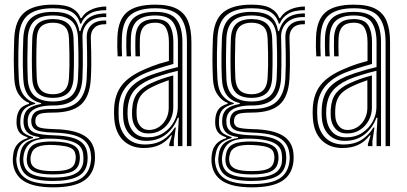

<svg xmlns="http://www.w3.org/2000/svg" viewBox="-20 -628 1747 825"><path d="M208.2 177Q125.2 177 82.6 150.1Q40 123.2 35.2 68.2Q34.8 59.8 35.1 51.8Q35.5 43.8 36.8 35.5Q40 8.5 55.5 -9Q71 -26.5 98.2 -34.2V-38.5Q76.5 -44.8 65.2 -57.2Q54 -69.8 51.5 -92.2Q51 -97.5 51 -104.1Q51 -110.8 51.5 -116.8Q53.5 -140.8 64.5 -157.1Q75.5 -173.5 104.8 -182V-186Q80.8 -194.2 62.4 -219.9Q44 -245.5 41.5 -288.2Q40.5 -309.2 39.9 -330.4Q39.2 -351.5 39.2 -373.1Q39.2 -394.8 39.9 -417.2Q40.5 -439.8 41.2 -463.5Q45 -541 85 -574.5Q125 -608 207.5 -608Q261.2 -608 288.6 -593.1Q316 -578.2 326.5 -550.2H330.5Q341.5 -569.5 360.5 -580.5Q379.5 -591.5 400.2 -596Q421 -600.5 436.5 -600V-584.2Q391.5 -584.8 365 -568.9Q338.5 -553 328.8 -526.5H324.2Q315.8 -559.2 289.2 -575.9Q262.8 -592.5 207.5 -592.5Q135.5 -592.5 99.6 -562.6Q63.8 -532.8 60.8 -463.8Q59.2 -431 58.8 -402.4Q58.2 -373.8 58.8 -346.4Q59.2 -319 60.8 -289.5Q63.2 -242.8 82.4 -218.1Q101.5 -193.5 131 -185.5V-181.5Q98 -173.2 83.9 -158.1Q69.8 -143 67.8 -116.8Q67.2 -110 67.2 -104.2Q67.2 -98.5 67.8 -92Q69.8 -70 81 -58.9Q92.2 -47.8 121.8 -39V-34.8Q88 -25.8 72.6 -9.4Q57.2 7 53 35.5Q51.5 44 50.5 50.9Q49.5 57.8 50.8 68.2Q56 117 92.9 140Q129.8 163 208.2 163Q289.2 163 326.8 139.6Q364.2 116.2 370.5 65Q371.8 56 371.6 48.1Q371.5 40.2 370 31Q364 -14.5 327.1 -35.2Q290.2 -56 211.5 -58.2Q177.8 -59.2 158 -62.9Q138.2 -66.5 129 -73.6Q119.8 -80.8 116.5 -91.8Q115 -96.5 114.5 -104.8Q114 -113 115 -117.2Q120 -142.8 140.4 -151.5Q160.8 -160.2 207.8 -159.8Q281.5 -159.2 315.1 -191.4Q348.8 -223.5 352.5 -290Q354 -321 354.4 -347Q354.8 -373 354.2 -400.9Q353.8 -428.8 352.8 -465.8Q351.5 -500.5 373 -520.9Q394.5 -541.2 436.5 -539.8V-524Q401.2 -524.8 385.2 -508.2Q369.2 -491.8 370.2 -463.8Q371.2 -432.8 371.9 -405.1Q372.5 -377.5 372.2 -349.4Q372 -321.2 370.2 -289.2Q365.8 -212 327.4 -178.1Q289 -144.2 207.5 -144.2Q181 -144.2 165.2 -141.9Q149.5 -139.5 141.9 -133Q134.2 -126.5 132.2 -114Q132 -112.5 131.9 -106.5Q131.8 -100.5 133 -97.5Q135.8 -88.5 143.2 -83.5Q150.8 -78.5 166.9 -76.4Q183 -74.2 211.8 -73.2Q298.2 -71.2 340.5 -45.9Q382.8 -20.5 387.5 31.2Q388.2 40.5 388.2 49Q388.2 57.5 387.5 65.2Q381.8 122.2 338.8 149.6Q295.8 177 208.2 177ZM208.2 135Q255.8 135 283.5 126.4Q311.2 117.8 323.8 102.2Q336.2 86.8 338 66.2Q338.8 56 338.5 48.1Q338.2 40.2 337 31Q334.2 11 320.8 -2.1Q307.2 -15.2 280.5 -22.6Q253.8 -30 211 -32Q149 -35 119.5 -18.9Q90 -2.8 82.2 36Q80.8 43.5 80.1 51Q79.5 58.5 81 69.2Q85.5 104.8 116 119.9Q146.5 135 208.2 135ZM208.2 121.5Q151.2 121.5 125.2 109Q99.2 96.5 95.8 68.2Q94.5 59.8 95.1 52.1Q95.8 44.5 97.5 35.5Q103.5 2.2 130.4 -9.5Q157.2 -21.2 212.8 -19.8Q248 -18.8 271 -13Q294 -7.2 306.2 3.5Q318.5 14.2 321.2 31Q323.2 42 323.2 49.5Q323.2 57 321.8 65.5Q317.5 95.5 291.1 108.5Q264.8 121.5 208.2 121.5ZM208.2 107.2Q239 107.2 259.1 103.2Q279.2 99.2 290 90Q300.8 80.8 303.5 65.2Q305.5 57 305.6 48.5Q305.8 40 303 31Q300.8 19.5 290.8 12Q280.8 4.5 261.4 0.5Q242 -3.5 211.2 -5Q163.2 -7 141 3.4Q118.8 13.8 114.2 35.2Q111.2 43.8 111 52.5Q110.8 61.2 112.5 68.2Q116.2 88.2 138.4 97.8Q160.5 107.2 208.2 107.2ZM208.2 149.5Q134.8 149.5 102.1 130.4Q69.5 111.2 65 68Q64 58.5 64.5 51.2Q65 44 66.5 35.5Q70.5 4.5 89.5 -12.1Q108.5 -28.8 149 -35.2V-39.2Q117.2 -43.5 101.5 -55.8Q85.8 -68 82 -92Q81 -98.2 81 -104.2Q81 -110.2 81.5 -117Q83.5 -145 101.6 -160.1Q119.8 -175.2 156.5 -181.2V-185Q121.8 -193.2 102 -218Q82.2 -242.8 79.8 -291.2Q78.5 -317.2 78.1 -344.5Q77.8 -371.8 78.2 -401Q78.8 -430.2 80 -462.2Q82.8 -523.2 113.6 -550.1Q144.5 -577 207.5 -577Q261 -577 287.5 -557.8Q314 -538.5 321.2 -494.2H325.2Q333 -520 346.5 -536.9Q360 -553.8 382 -562Q404 -570.2 436.5 -570.5V-554.8Q386 -556 359.2 -531.1Q332.5 -506.2 334.5 -465.2Q335.5 -435.5 335.8 -405.1Q336 -374.8 335.8 -345.9Q335.5 -317 334.2 -291.8Q330.8 -230 300 -202.1Q269.2 -174.2 207.5 -174.8Q180.2 -175 156.9 -169.9Q133.5 -164.8 118.4 -152.9Q103.2 -141 100 -120.2Q98.8 -113.8 99 -105.5Q99.2 -97.2 100 -92.8Q105 -65.2 132 -56.6Q159 -48 211.5 -46.5Q257.5 -45.2 288.2 -37Q319 -28.8 335.4 -12.1Q351.8 4.5 355.2 31Q356.5 39 356.6 47.8Q356.8 56.5 355.8 65.5Q350.8 111.8 313.8 130.6Q276.8 149.5 208.2 149.5ZM207.5 -192Q259.2 -192 285.9 -215.4Q312.5 -238.8 315.2 -292Q316.8 -319.8 317.1 -346.8Q317.5 -373.8 317 -402.2Q316.5 -430.8 315.2 -462.8Q313.2 -516.5 286.1 -539Q259 -561.5 207.5 -561.5Q152.2 -561.5 126.8 -537.2Q101.2 -513 99.2 -461.5Q97.8 -413.5 97.6 -374.2Q97.5 -335 99.2 -290.5Q101.5 -239.2 128.6 -215.6Q155.8 -192 207.5 -192ZM207.5 -207.5Q163.8 -207.5 142 -228Q120.2 -248.5 118.5 -292.5Q116.8 -333.8 116.9 -374.1Q117 -414.5 118.5 -460.2Q120.2 -506.2 142.2 -526.1Q164.2 -546 207.5 -546Q250.2 -546 272.2 -526.4Q294.2 -506.8 296 -462.5Q297.2 -430.5 297.6 -402.2Q298 -374 297.6 -347.2Q297.2 -320.5 296 -293Q293.5 -247.8 271.4 -227.6Q249.2 -207.5 207.5 -207.5ZM207.5 -223Q239 -223 256.8 -239.6Q274.5 -256.2 276.5 -294.5Q278 -319.8 278.4 -345.9Q278.8 -372 278.2 -400.6Q277.8 -429.2 276.5 -461.8Q275.2 -499.2 257.1 -514.9Q239 -530.5 207.5 -530.5Q175 -530.5 157 -514.4Q139 -498.2 137.8 -459.5Q136.2 -416.5 136.1 -376.1Q136 -335.8 137.8 -293.5Q139.5 -256.2 157.1 -239.6Q174.8 -223 207.5 -223Z M783.2 0V-446.5Q783.2 -519.8 753.6 -556.1Q724 -592.5 647 -592.5Q578 -592.5 542.4 -565.2Q506.8 -538 503.8 -468.2Q503 -447.2 503.1 -427.1Q503.2 -407 504.5 -386H485.5Q484 -409 483.8 -428Q483.5 -447 484.5 -469Q487.5 -543.5 525.8 -575.8Q564 -608 647 -608Q706.5 -608 740.4 -589.9Q774.2 -571.8 788.4 -535.9Q802.5 -500 802.5 -446.5V0ZM613.2 -38Q653.5 -38 682.8 -57.1Q712 -76.2 728 -106Q744 -135.8 744 -167.5V-323.8Q712.2 -316.2 677.9 -305.6Q643.5 -295 620.5 -284.5Q576.2 -264.2 554.2 -236Q532.2 -207.8 528.5 -160.2Q527.8 -149.5 527.9 -140.2Q528 -131 529 -121.2Q533.2 -83.2 554.6 -60.6Q576 -38 613.2 -38ZM617.2 -54.5Q586.8 -54.5 568.8 -73.8Q550.8 -93 548 -123.5Q547.2 -132.2 547.2 -141.1Q547.2 -150 547.8 -158.8Q550.5 -202 569.9 -226.9Q589.2 -251.8 627.2 -269.5Q652.2 -281 675 -289Q697.8 -297 724.5 -303.8V-166Q724.5 -136.5 711.1 -111.1Q697.8 -85.8 673.6 -70.1Q649.5 -54.5 617.2 -54.5ZM619.5 -69.5Q644 -69.5 663.2 -82.5Q682.5 -95.5 693.8 -117.1Q705 -138.8 705 -164.5V-283.5Q687.2 -277.5 670.2 -270.6Q653.2 -263.8 634.5 -254.8Q599.5 -237.8 584.1 -215.9Q568.8 -194 567 -158Q566.5 -148.8 566.8 -140.6Q567 -132.5 567.5 -125Q569.5 -102 583 -85.8Q596.5 -69.5 619.5 -69.5ZM597.8 8Q543.8 8 509.9 -24.4Q476 -56.8 471 -117.2Q470 -129.8 469.9 -141.5Q469.8 -153.2 470.5 -166Q474.2 -224.8 504.4 -262.9Q534.5 -301 600 -329.5Q615.5 -336.5 631 -342.5Q646.5 -348.5 664.8 -354.4Q683 -360.2 705.8 -366.2V-446.5Q705.8 -485.5 693.1 -508Q680.5 -530.5 647 -530.5Q613.8 -530.5 598.1 -513.6Q582.5 -496.8 581.2 -463.8Q580.8 -452.5 580.6 -430.6Q580.5 -408.8 581.5 -386H562.2Q561.2 -408.5 561.4 -429.8Q561.5 -451 561.8 -465.2Q563.8 -507.5 584.4 -526.8Q605 -546 647 -546Q692.2 -546 708.6 -519.4Q725 -492.8 725 -446.5V-353.2Q693.2 -344.5 662 -334.5Q630.8 -324.5 607 -314.8Q550.8 -291.2 521.5 -254.5Q492.2 -217.8 489.8 -164.5Q489.5 -153.5 489.4 -141.9Q489.2 -130.2 490.2 -118.8Q494.5 -67.2 523.9 -37.2Q553.2 -7.2 602.8 -7.2Q648.2 -7.2 679.4 -26.6Q710.5 -46 731 -80H735.5L726.8 -21.5V0H707.5L707.2 -8.8L719 -46.5H715.2Q693.2 -18 664.6 -5Q636 8 597.8 8ZM744.5 0V-51.5L748.5 -122.2H744Q726.8 -76.5 691.9 -49.5Q657 -22.5 607.5 -22.8Q566.2 -22.8 539.8 -48.5Q513.2 -74.2 509.5 -120Q508.8 -130.8 508.6 -141.4Q508.5 -152 509 -163Q512.2 -215.5 537.1 -246.6Q562 -277.8 613.8 -299.8Q629.5 -306.2 651.6 -313.6Q673.8 -321 698 -327.9Q722.2 -334.8 744.5 -340V-446.5Q744.5 -501.2 724 -531.4Q703.5 -561.5 647 -561.5Q595.5 -561.5 570 -539.4Q544.5 -517.2 542.5 -465.8Q542 -450.8 541.9 -429.4Q541.8 -408 543.2 -386H524Q522.8 -407.2 522.6 -428.8Q522.5 -450.2 523 -466Q525.5 -524.8 554.6 -550.9Q583.8 -577 647 -577Q713 -577 738.4 -544.1Q763.8 -511.2 763.8 -446.5V0Z M1061.8 177Q978.8 177 936.1 150.1Q893.5 123.2 888.8 68.2Q888.2 59.8 888.6 51.8Q889 43.8 890.2 35.5Q893.5 8.5 909 -9Q924.5 -26.5 951.8 -34.2V-38.5Q930 -44.8 918.8 -57.2Q907.5 -69.8 905 -92.2Q904.5 -97.5 904.5 -104.1Q904.5 -110.8 905 -116.8Q907 -140.8 918 -157.1Q929 -173.5 958.2 -182V-186Q934.2 -194.2 915.9 -219.9Q897.5 -245.5 895 -288.2Q894 -309.2 893.4 -330.4Q892.8 -351.5 892.8 -373.1Q892.8 -394.8 893.4 -417.2Q894 -439.8 894.8 -463.5Q898.5 -541 938.5 -574.5Q978.5 -608 1061 -608Q1114.8 -608 1142.1 -593.1Q1169.5 -578.2 1180 -550.2H1184Q1195 -569.5 1214 -580.5Q1233 -591.5 1253.8 -596Q1274.5 -600.5 1290 -600V-584.2Q1245 -584.8 1218.5 -568.9Q1192 -553 1182.2 -526.5H1177.8Q1169.2 -559.2 1142.8 -575.9Q1116.2 -592.5 1061 -592.5Q989 -592.5 953.1 -562.6Q917.2 -532.8 914.2 -463.8Q912.8 -431 912.2 -402.4Q911.8 -373.8 912.2 -346.4Q912.8 -319 914.2 -289.5Q916.8 -242.8 935.9 -218.1Q955 -193.5 984.5 -185.5V-181.5Q951.5 -173.2 937.4 -158.1Q923.2 -143 921.2 -116.8Q920.8 -110 920.8 -104.2Q920.8 -98.5 921.2 -92Q923.2 -70 934.5 -58.9Q945.8 -47.8 975.2 -39V-34.8Q941.5 -25.8 926.1 -9.4Q910.8 7 906.5 35.5Q905 44 904 50.9Q903 57.8 904.2 68.2Q909.5 117 946.4 140Q983.2 163 1061.8 163Q1142.8 163 1180.2 139.6Q1217.8 116.2 1224 65Q1225.2 56 1225.1 48.1Q1225 40.2 1223.5 31Q1217.5 -14.5 1180.6 -35.2Q1143.8 -56 1065 -58.2Q1031.2 -59.2 1011.5 -62.9Q991.8 -66.5 982.5 -73.6Q973.2 -80.8 970 -91.8Q968.5 -96.5 968 -104.8Q967.5 -113 968.5 -117.2Q973.5 -142.8 993.9 -151.5Q1014.2 -160.2 1061.2 -159.8Q1135 -159.2 1168.6 -191.4Q1202.2 -223.5 1206 -290Q1207.5 -321 1207.9 -347Q1208.2 -373 1207.8 -400.9Q1207.2 -428.8 1206.2 -465.8Q1205 -500.5 1226.5 -520.9Q1248 -541.2 1290 -539.8V-524Q1254.8 -524.8 1238.8 -508.2Q1222.8 -491.8 1223.8 -463.8Q1224.8 -432.8 1225.4 -405.1Q1226 -377.5 1225.8 -349.4Q1225.5 -321.2 1223.8 -289.2Q1219.2 -212 1180.9 -178.1Q1142.5 -144.2 1061 -144.2Q1034.5 -144.2 1018.8 -141.9Q1003 -139.5 995.4 -133Q987.8 -126.5 985.8 -114Q985.5 -112.5 985.4 -106.5Q985.2 -100.5 986.5 -97.5Q989.2 -88.5 996.8 -83.5Q1004.2 -78.5 1020.4 -76.4Q1036.5 -74.2 1065.2 -73.2Q1151.8 -71.2 1194 -45.9Q1236.2 -20.5 1241 31.2Q1241.8 40.5 1241.8 49Q1241.8 57.5 1241 65.2Q1235.2 122.2 1192.2 149.6Q1149.2 177 1061.8 177ZM1061.8 135Q1109.2 135 1137 126.4Q1164.8 117.8 1177.2 102.2Q1189.8 86.8 1191.5 66.2Q1192.2 56 1192 48.1Q1191.8 40.2 1190.5 31Q1187.8 11 1174.2 -2.1Q1160.8 -15.2 1134 -22.6Q1107.2 -30 1064.5 -32Q1002.5 -35 973 -18.9Q943.5 -2.8 935.8 36Q934.2 43.5 933.6 51Q933 58.5 934.5 69.2Q939 104.8 969.5 119.9Q1000 135 1061.8 135ZM1061.8 121.5Q1004.8 121.5 978.8 109Q952.8 96.5 949.2 68.2Q948 59.8 948.6 52.1Q949.2 44.5 951 35.5Q957 2.2 983.9 -9.5Q1010.8 -21.2 1066.2 -19.8Q1101.5 -18.8 1124.5 -13Q1147.5 -7.2 1159.8 3.5Q1172 14.2 1174.8 31Q1176.8 42 1176.8 49.5Q1176.8 57 1175.2 65.5Q1171 95.5 1144.6 108.5Q1118.2 121.5 1061.8 121.5ZM1061.8 107.2Q1092.5 107.2 1112.6 103.2Q1132.8 99.2 1143.5 90Q1154.2 80.8 1157 65.2Q1159 57 1159.1 48.5Q1159.2 40 1156.5 31Q1154.2 19.5 1144.2 12Q1134.2 4.5 1114.9 0.5Q1095.5 -3.5 1064.8 -5Q1016.8 -7 994.5 3.4Q972.2 13.8 967.8 35.2Q964.8 43.8 964.5 52.5Q964.2 61.2 966 68.2Q969.8 88.2 991.9 97.8Q1014 107.2 1061.8 107.2ZM1061.8 149.5Q988.2 149.5 955.6 130.4Q923 111.2 918.5 68Q917.5 58.5 918 51.2Q918.5 44 920 35.5Q924 4.5 943 -12.1Q962 -28.8 1002.5 -35.2V-39.2Q970.8 -43.5 955 -55.8Q939.2 -68 935.5 -92Q934.5 -98.2 934.5 -104.2Q934.5 -110.2 935 -117Q937 -145 955.1 -160.1Q973.2 -175.2 1010 -181.2V-185Q975.2 -193.2 955.5 -218Q935.8 -242.8 933.2 -291.2Q932 -317.2 931.6 -344.5Q931.2 -371.8 931.8 -401Q932.2 -430.2 933.5 -462.2Q936.2 -523.2 967.1 -550.1Q998 -577 1061 -577Q1114.5 -577 1141 -557.8Q1167.5 -538.5 1174.8 -494.2H1178.8Q1186.5 -520 1200 -536.9Q1213.5 -553.8 1235.5 -562Q1257.5 -570.2 1290 -570.5V-554.8Q1239.5 -556 1212.8 -531.1Q1186 -506.2 1188 -465.2Q1189 -435.5 1189.2 -405.1Q1189.5 -374.8 1189.2 -345.9Q1189 -317 1187.8 -291.8Q1184.2 -230 1153.5 -202.1Q1122.8 -174.2 1061 -174.8Q1033.8 -175 1010.4 -169.9Q987 -164.8 971.9 -152.9Q956.8 -141 953.5 -120.2Q952.2 -113.8 952.5 -105.5Q952.8 -97.2 953.5 -92.8Q958.5 -65.2 985.5 -56.6Q1012.5 -48 1065 -46.5Q1111 -45.2 1141.8 -37Q1172.5 -28.8 1188.9 -12.1Q1205.2 4.5 1208.8 31Q1210 39 1210.1 47.8Q1210.2 56.5 1209.2 65.5Q1204.2 111.8 1167.2 130.6Q1130.2 149.5 1061.8 149.5ZM1061 -192Q1112.8 -192 1139.4 -215.4Q1166 -238.8 1168.8 -292Q1170.2 -319.8 1170.6 -346.8Q1171 -373.8 1170.5 -402.2Q1170 -430.8 1168.8 -462.8Q1166.8 -516.5 1139.6 -539Q1112.5 -561.5 1061 -561.5Q1005.8 -561.5 980.2 -537.2Q954.8 -513 952.8 -461.5Q951.2 -413.5 951.1 -374.2Q951 -335 952.8 -290.5Q955 -239.2 982.1 -215.6Q1009.2 -192 1061 -192ZM1061 -207.5Q1017.2 -207.5 995.5 -228Q973.8 -248.5 972 -292.5Q970.2 -333.8 970.4 -374.1Q970.5 -414.5 972 -460.2Q973.8 -506.2 995.8 -526.1Q1017.8 -546 1061 -546Q1103.8 -546 1125.8 -526.4Q1147.8 -506.8 1149.5 -462.5Q1150.8 -430.5 1151.1 -402.2Q1151.5 -374 1151.1 -347.2Q1150.8 -320.5 1149.5 -293Q1147 -247.8 1124.9 -227.6Q1102.8 -207.5 1061 -207.5ZM1061 -223Q1092.5 -223 1110.2 -239.6Q1128 -256.2 1130 -294.5Q1131.5 -319.8 1131.9 -345.9Q1132.2 -372 1131.8 -400.6Q1131.2 -429.2 1130 -461.8Q1128.8 -499.2 1110.6 -514.9Q1092.5 -530.5 1061 -530.5Q1028.5 -530.5 1010.5 -514.4Q992.5 -498.2 991.2 -459.5Q989.8 -416.5 989.6 -376.1Q989.5 -335.8 991.2 -293.5Q993 -256.2 1010.6 -239.6Q1028.2 -223 1061 -223Z M1636.8 0V-446.5Q1636.8 -519.8 1607.1 -556.1Q1577.5 -592.5 1500.5 -592.5Q1431.5 -592.5 1395.9 -565.2Q1360.2 -538 1357.2 -468.2Q1356.5 -447.2 1356.6 -427.1Q1356.8 -407 1358 -386H1339Q1337.5 -409 1337.2 -428Q1337 -447 1338 -469Q1341 -543.5 1379.2 -575.8Q1417.5 -608 1500.5 -608Q1560 -608 1593.9 -589.9Q1627.8 -571.8 1641.9 -535.9Q1656 -500 1656 -446.5V0ZM1466.8 -38Q1507 -38 1536.2 -57.1Q1565.5 -76.2 1581.5 -106Q1597.5 -135.8 1597.5 -167.5V-323.8Q1565.8 -316.2 1531.4 -305.6Q1497 -295 1474 -284.5Q1429.8 -264.2 1407.8 -236Q1385.8 -207.8 1382 -160.2Q1381.2 -149.5 1381.4 -140.2Q1381.5 -131 1382.5 -121.2Q1386.8 -83.2 1408.1 -60.6Q1429.5 -38 1466.8 -38ZM1470.8 -54.5Q1440.2 -54.5 1422.2 -73.8Q1404.2 -93 1401.5 -123.5Q1400.8 -132.2 1400.8 -141.1Q1400.8 -150 1401.2 -158.8Q1404 -202 1423.4 -226.9Q1442.8 -251.8 1480.8 -269.5Q1505.8 -281 1528.5 -289Q1551.2 -297 1578 -303.8V-166Q1578 -136.5 1564.6 -111.1Q1551.2 -85.8 1527.1 -70.1Q1503 -54.5 1470.8 -54.5ZM1473 -69.5Q1497.5 -69.5 1516.8 -82.5Q1536 -95.5 1547.2 -117.1Q1558.5 -138.8 1558.5 -164.5V-283.5Q1540.8 -277.5 1523.8 -270.6Q1506.8 -263.8 1488 -254.8Q1453 -237.8 1437.6 -215.9Q1422.2 -194 1420.5 -158Q1420 -148.8 1420.2 -140.6Q1420.5 -132.5 1421 -125Q1423 -102 1436.5 -85.8Q1450 -69.5 1473 -69.5ZM1451.2 8Q1397.2 8 1363.4 -24.4Q1329.5 -56.8 1324.5 -117.2Q1323.5 -129.8 1323.4 -141.5Q1323.2 -153.2 1324 -166Q1327.8 -224.8 1357.9 -262.9Q1388 -301 1453.5 -329.5Q1469 -336.5 1484.5 -342.5Q1500 -348.5 1518.2 -354.4Q1536.5 -360.2 1559.2 -366.2V-446.5Q1559.2 -485.5 1546.6 -508Q1534 -530.5 1500.5 -530.5Q1467.2 -530.5 1451.6 -513.6Q1436 -496.8 1434.8 -463.8Q1434.2 -452.5 1434.1 -430.6Q1434 -408.8 1435 -386H1415.8Q1414.8 -408.5 1414.9 -429.8Q1415 -451 1415.2 -465.2Q1417.2 -507.5 1437.9 -526.8Q1458.5 -546 1500.5 -546Q1545.8 -546 1562.1 -519.4Q1578.5 -492.8 1578.5 -446.5V-353.2Q1546.8 -344.5 1515.5 -334.5Q1484.2 -324.5 1460.5 -314.8Q1404.2 -291.2 1375 -254.5Q1345.8 -217.8 1343.2 -164.5Q1343 -153.5 1342.9 -141.9Q1342.8 -130.2 1343.8 -118.8Q1348 -67.2 1377.4 -37.2Q1406.8 -7.2 1456.2 -7.2Q1501.8 -7.2 1532.9 -26.6Q1564 -46 1584.5 -80H1589L1580.2 -21.5V0H1561L1560.8 -8.8L1572.5 -46.5H1568.8Q1546.8 -18 1518.1 -5Q1489.5 8 1451.2 8ZM1598 0V-51.5L1602 -122.2H1597.5Q1580.2 -76.5 1545.4 -49.5Q1510.5 -22.5 1461 -22.8Q1419.8 -22.8 1393.2 -48.5Q1366.8 -74.2 1363 -120Q1362.2 -130.8 1362.1 -141.4Q1362 -152 1362.5 -163Q1365.8 -215.5 1390.6 -246.6Q1415.5 -277.8 1467.2 -299.8Q1483 -306.2 1505.1 -313.6Q1527.2 -321 1551.5 -327.9Q1575.8 -334.8 1598 -340V-446.5Q1598 -501.2 1577.5 -531.4Q1557 -561.5 1500.5 -561.5Q1449 -561.5 1423.5 -539.4Q1398 -517.2 1396 -465.8Q1395.5 -450.8 1395.4 -429.4Q1395.2 -408 1396.8 -386H1377.5Q1376.2 -407.2 1376.1 -428.8Q1376 -450.2 1376.5 -466Q1379 -524.8 1408.1 -550.9Q1437.2 -577 1500.5 -577Q1566.5 -577 1591.9 -544.1Q1617.2 -511.2 1617.2 -446.5V0Z"/></svg>

Font: Big Shoulders Inline Text Thin SemiBold
Style: Regular
Weight: 600
Version: Version 2.002